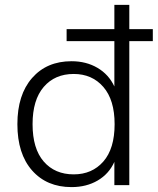

<svg xmlns="http://www.w3.org/2000/svg" viewBox="-20 -756 644 784"><path d="M272 8Q171 8 111 -60Q51 -128 51 -249Q51 -369 111 -437.5Q171 -506 272 -506Q332 -506 378 -479Q424 -452 447 -403V-588H252V-637H447V-736H508V-637H604V-588H508V0H447V-95Q425 -46 379 -19Q333 8 272 8ZM281 -44Q356 -44 402 -96.5Q448 -149 448 -249Q448 -348 402 -401Q356 -454 281 -454Q204 -454 158.5 -401Q113 -348 113 -249Q113 -149 158.5 -96.5Q204 -44 281 -44Z"/></svg>

Font: Mulish Light
Style: Regular
Weight: 300
Designer: Vernon Adams
Foundry: Vernon Adams
Version: Version 3.603; ttfautohint (v1.8.3)